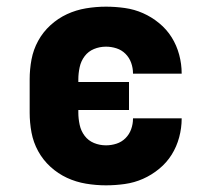

<svg xmlns="http://www.w3.org/2000/svg" viewBox="-20 -548 640 576"><path d="M298 8Q268 8 238 3Q208 -2 181 -14.5Q154 -27 131.5 -47.5Q109 -68 94.5 -94.5Q80 -121 74.5 -150.5Q69 -180 69 -210V-310Q69 -340 74.5 -369.5Q80 -399 94.5 -425.5Q109 -452 131.5 -472.5Q154 -493 181 -505.5Q208 -518 238 -523Q268 -528 298 -528Q326 -528 354.5 -524Q383 -520 409 -508.5Q435 -497 457.5 -478.5Q480 -460 495 -436Q510 -412 517.5 -384Q525 -356 525 -328Q525 -328 525 -328Q525 -328 525 -327H379Q379 -327 379 -327.5Q379 -328 379 -328Q379 -344 373.5 -359.5Q368 -375 356.5 -386.5Q345 -398 329.5 -403Q314 -408 298 -408Q279 -408 262 -401Q245 -394 234 -379.5Q223 -365 219 -346.5Q215 -328 215 -310V-302H367V-218H215V-210Q215 -192 219 -173.5Q223 -155 234 -140.5Q245 -126 262 -119Q279 -112 298 -112Q314 -112 329.5 -117Q345 -122 356.5 -133.5Q368 -145 373.5 -160.5Q379 -176 379 -192Q379 -192 379 -192.5Q379 -193 379 -193H525Q525 -192 525 -192Q525 -192 525 -192Q525 -164 517.5 -136Q510 -108 495 -84Q480 -60 457.5 -41.5Q435 -23 409 -11.5Q383 0 354.5 4Q326 8 298 8Z"/></svg>

Font: Iosevka Custom Heavy Extended
Style: Regular
Weight: 900
Width: 7
Monospace: yes
Designer: Belleve Invis
Foundry: Belleve Invis
Version: Version 11.2.4; ttfautohint (v1.8.4)